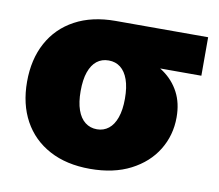

<svg xmlns="http://www.w3.org/2000/svg" viewBox="-66 -618 803 705"><g transform="rotate(10 335.5 -265.5)"><path d="M311.5 10.3Q223.6 10.3 160.2 -23.7Q96.7 -57.6 62.7 -119.6Q28.8 -181.6 28.8 -265.1Q28.8 -348.6 62.5 -410.6Q96.2 -472.7 159.4 -506.8Q222.7 -541 310.5 -541H655.3V-397.5H417.5L310.5 -393.6Q285.2 -393.6 266.8 -379.2Q248.5 -364.7 238.5 -336.4Q228.5 -308.1 228.5 -265.1Q228.5 -223.6 238.5 -195.1Q248.5 -166.5 267.3 -151.9Q286.1 -137.2 311.5 -137.2Q336.4 -137.2 355 -151.9Q373.5 -166.5 383.5 -195.1Q393.6 -223.6 393.6 -265.1Q393.6 -308.1 383.5 -336.4Q373.5 -364.7 355 -379.2Q336.4 -393.6 311.5 -393.6V-442.4Q372.6 -442.4 424.1 -429.4Q475.6 -416.5 513.2 -389.9Q550.8 -363.3 571.5 -323.7Q592.3 -284.2 592.3 -231Q592.3 -164.1 558.8 -109.4Q525.4 -54.7 462.4 -22.2Q399.4 10.3 311.5 10.3Z"/></g></svg>

Font: Inter 17pt Black
Style: Regular
Weight: 900
Version: Version 4.001;git-66647c0bb